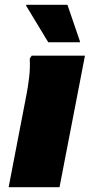

<svg xmlns="http://www.w3.org/2000/svg" viewBox="-20 -780 388 800"><path d="M16 0 90 -384Q97 -420 101.5 -458.5Q106 -497 104 -536L112 -548H334L228 0ZM181 -604 89 -756V-760H261L313 -608V-604Z"/></svg>

Font: Kufam Black
Style: Italic
Weight: 900
Italic angle: -11°
Designer: Artur Schmal
Foundry: Original Type
Version: Version 1.301; ttfautohint (v1.8.3)